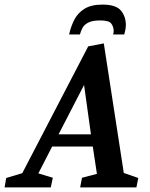

<svg xmlns="http://www.w3.org/2000/svg" viewBox="-76 -816 652 836"><path d="M-56 0 -49 -41 21 -62 308 -614 376 -627 463 -63 526 -41 518 0H273L281 -42L346 -59L328 -178H151L91 -61L154 -42L145 0ZM179 -231H320L290 -446ZM225 -666Q232 -699 247 -729Q262 -759 291.5 -777.5Q321 -796 370 -796Q429 -796 450.5 -770Q472 -744 472 -707Q472 -698 470 -687Q468 -676 465 -666H416Q418 -670 418.5 -674.5Q419 -679 419 -683Q418 -701 408 -714Q398 -727 360 -727Q327 -727 309 -718Q291 -709 283.5 -695Q276 -681 272 -666Z"/></svg>

Font: Manuale SemiBold
Style: Italic
Weight: 600
Italic angle: -11°
Designer: Eduardo Tunni / Pablo Cosgaya
Foundry: Eduardo Tunni / Pablo Cosgaya
Version: Version 1.002